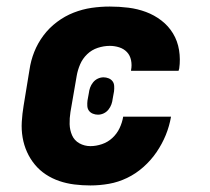

<svg xmlns="http://www.w3.org/2000/svg" viewBox="-20 -558 640 586"><path d="M256 8Q231 8 207 5Q183 2 161 -5.5Q139 -13 120 -25.5Q101 -38 86.5 -55.5Q72 -73 62.5 -94Q53 -115 49 -138.5Q45 -162 46.5 -186.5Q48 -211 52 -235L70 -345Q74 -373 84.5 -399.5Q95 -426 112.5 -449.5Q130 -473 154 -491Q178 -509 205 -519.5Q232 -530 259.5 -534Q287 -538 315 -538Q344 -538 372 -534.5Q400 -531 425.5 -521.5Q451 -512 472.5 -495.5Q494 -479 508 -456Q522 -433 526.5 -405Q531 -377 527 -349Q526 -347 526 -345.5Q526 -344 525 -342H380Q380 -342 380 -343Q380 -344 380 -344Q383 -359 380 -374Q377 -389 367.5 -399Q358 -409 344 -413.5Q330 -418 315 -418Q297 -418 278.5 -412Q260 -406 246 -392.5Q232 -379 224.5 -361.5Q217 -344 214 -326L195 -216Q192 -197 192.5 -179Q193 -161 200 -145Q207 -129 222.5 -120.5Q238 -112 256 -112Q273 -112 291 -118Q309 -124 323 -137Q337 -150 345 -167Q353 -184 356 -202H502Q497 -173 486 -146Q475 -119 458 -94Q441 -69 418 -48.5Q395 -28 368 -15Q341 -2 312.5 3Q284 8 256 8ZM279 -208Q271 -208 263.5 -211Q256 -214 251.5 -220Q247 -226 246.5 -234.5Q246 -243 247 -251L251 -273Q252 -282 255 -290.5Q258 -299 264 -306.5Q270 -314 278.5 -318Q287 -322 296 -322Q304 -322 311.5 -319Q319 -316 323.5 -310Q328 -304 328.5 -295.5Q329 -287 328 -279L324 -257Q323 -248 320 -239.5Q317 -231 311 -223.5Q305 -216 296.5 -212Q288 -208 279 -208Z"/></svg>

Font: Iosevka Curly HvExObl
Style: Regular
Weight: 900
Width: 7
Italic angle: -9°
Monospace: yes
Designer: Belleve Invis
Foundry: Belleve Invis
Version: Version 11.1.0; ttfautohint (v1.8.3)